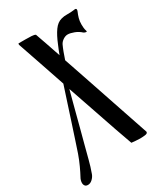

<svg xmlns="http://www.w3.org/2000/svg" viewBox="-241 -538 932 1074"><g transform="rotate(-30 225.0 -1.0)"><path d="M0 443Q-13 443 -19 435.5Q-25 428 -25 418Q-25 400 -15 383Q-4 363 11 330.5Q26 298 38 264Q48 235 62.5 190.5Q77 146 94.5 93Q112 40 129.5 -14.5Q147 -69 163 -117Q135 -200 107.5 -280.5Q80 -361 57 -428Q55 -437 60 -437H103Q123 -437 141.5 -436Q160 -435 167 -430Q178 -399 193 -356Q208 -313 224 -265Q229 -279 234.5 -292.5Q240 -306 246 -320Q266 -370 287.5 -400Q309 -430 337 -437Q354 -442 375.5 -441.5Q397 -441 421 -444Q421 -444 423.5 -444.5Q426 -445 427 -445Q436 -445 436 -437Q436 -431 433 -425Q426 -409 421 -391.5Q416 -374 416 -353Q416 -343 417 -331.5Q418 -320 422 -308Q424 -301 415.5 -303Q407 -305 403 -308Q385 -325 361 -334Q337 -343 321 -343Q306 -343 291 -333Q276 -323 269 -309Q261 -292 253 -270.5Q245 -249 237 -225Q264 -147 292.5 -62Q321 23 348 102.5Q375 182 396.5 246Q418 310 431 348V350Q431 360 413 362Q395 364 382 364Q368 364 353 362.5Q338 361 327 360Q312 318 288 250Q264 182 236 98Q208 14 177 -74Q163 -21 147.5 37.5Q132 96 118.5 148.5Q105 201 95 237Q82 285 72.5 323Q63 361 48 402Q42 418 28.5 430.5Q15 443 0 443Z"/></g></svg>

Font: Ponomar
Style: Regular
Weight: 400
Version: Version 1.301; ttfautohint (v1.8.4.7-5d5b)